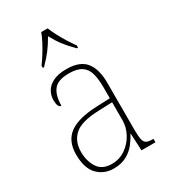

<svg xmlns="http://www.w3.org/2000/svg" viewBox="-190 -860 853 964"><g transform="rotate(-30 237.0 -378.0)"><path d="M181 10Q125 10 88 -28Q51 -66 51 -146Q51 -224 102.5 -261.5Q154 -299 264 -303L339 -306V-371Q339 -417 330 -450Q321 -483 295.5 -500Q270 -517 223 -517Q159 -517 134.5 -486Q110 -455 110 -395Q89 -395 89 -440Q89 -464 101.5 -487.5Q114 -511 143.5 -526.5Q173 -542 223 -542Q300 -542 333.5 -500.5Q367 -459 367 -379V-107Q367 -70 371 -51.5Q375 -33 386.5 -26.5Q398 -20 422 -20H427V0H346L341 -99H339Q327 -75 307 -49.5Q287 -24 256 -7Q225 10 181 10ZM184 -15Q229 -15 264 -39.5Q299 -64 319 -101.5Q339 -139 339 -178V-283L262 -280Q159 -277 119 -241.5Q79 -206 79 -145Q79 -92 103.5 -53.5Q128 -15 184 -15ZM124 -619Q138 -638 154.5 -664Q171 -690 185 -717Q199 -744 207 -766H244Q253 -744 267 -717Q281 -690 297.5 -664Q314 -638 328 -619V-606H321Q287 -640 266.5 -667Q246 -694 226 -731Q205 -694 184.5 -667Q164 -640 131 -606H124Z"/></g></svg>

Font: Noto Serif Ethiopic SemiCondensed Thin
Style: Regular
Weight: 100
Width: 4
Designer: Monotype Design Team
Foundry: Monotype Imaging Inc.
Version: Version 2.102; ttfautohint (v1.8.4.7-5d5b)